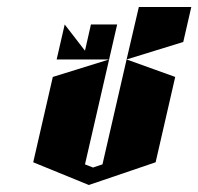

<svg xmlns="http://www.w3.org/2000/svg" viewBox="-20 -570 567 549"><path d="M377 -550H527L504 -450L342 -400ZM342 -400 481 -350 425 -106 234 -41 75 -106 131 -350 292 -400 223 -100 246 -91 273 -100ZM292 -400H142L165 -500L223 -425L240 -500H315Z"/></svg>

Font: SOV_Meka
Style: Italic
Weight: 400
Italic angle: -13°
Version: Version 1.00